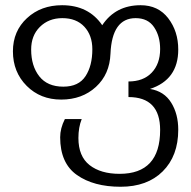

<svg xmlns="http://www.w3.org/2000/svg" viewBox="-20 -440 737 740"><path d="M335.9 -250Q335.9 -303.7 305.2 -336.9Q274.4 -370.1 220.2 -370.1Q167.5 -370.1 133.3 -335.9Q100.1 -302.7 100.1 -249Q100.1 -186 131.3 -146Q162.6 -106 224.1 -106Q283.2 -106 309.6 -146.5Q335.9 -186.5 335.9 -250ZM667 60.1Q667 161.1 606.9 220.7Q547.4 279.8 444.8 279.8Q340.8 279.8 276.4 234.4Q211.9 189 211.9 88.9Q211.9 54.7 230 19H294.9Q282.2 50.8 282.2 91.8Q282.2 162.6 325.2 196.3Q368.2 230 440.9 230Q597.2 230 597.2 61Q597.2 -65.9 475.1 -65.9V-126Q532.2 -126 564.5 -159.7Q597.2 -193.8 597.2 -251Q597.2 -300.8 573.7 -335.4Q550.3 -370.1 502.9 -370.1Q411.6 -370.1 405.8 -232.9Q402.8 -153.8 349.6 -105Q296.4 -56.2 215.8 -56.2Q135.7 -56.2 83 -108.9Q29.8 -162.1 29.8 -242.2Q29.8 -320.3 84.5 -370.6Q138.2 -419.9 219.2 -419.9Q321.3 -419.9 374 -342.8Q425.3 -419.9 522 -419.9Q589.8 -419.9 628.4 -369.6Q667 -319.3 667 -249Q667 -132.8 558.1 -97.2Q612.8 -88.4 640.1 -43.9Q667 -0.5 667 60.1Z"/></svg>

Font: Miedinger*
Style: Book
Weight: 400
Version: Version 001.000